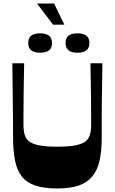

<svg xmlns="http://www.w3.org/2000/svg" viewBox="-20 -1059 650 1089"><path d="M305 10Q230 10 180.5 -6.5Q131 -23 103.5 -58.5Q76 -94 65 -150Q54 -206 54 -285Q54 -315 54 -344Q54 -373 53.5 -406Q53 -439 52.5 -480.5Q52 -522 51.5 -576Q51 -630 50 -700H117Q115 -613 114 -526.5Q113 -440 113 -353Q113 -316 121 -291.5Q129 -267 150 -253.5Q171 -240 208.5 -233.5Q246 -227 305 -227Q364 -227 401.5 -233.5Q439 -240 460 -253.5Q481 -267 489 -291.5Q497 -316 497 -353Q497 -440 496 -526.5Q495 -613 493 -700H561Q560 -629 559 -574.5Q558 -520 557.5 -478.5Q557 -437 557 -403Q557 -369 557 -339.5Q557 -310 557 -279Q557 -204 545 -149.5Q533 -95 504.5 -59.5Q476 -24 427.5 -7Q379 10 305 10ZM207 -760Q140 -760 140 -815Q140 -843 156.5 -856.5Q173 -870 207 -870Q241 -870 258 -856.5Q275 -843 275 -815Q275 -787 258.5 -773.5Q242 -760 207 -760ZM419 -760Q352 -760 352 -815Q352 -843 368.5 -856.5Q385 -870 419 -870Q453 -870 470 -856.5Q487 -843 487 -815Q487 -787 470.5 -773.5Q454 -760 419 -760ZM281 -919 190 -1039H287L345 -919Z"/></svg>

Font: Ojuju ExtraLight
Style: Bold
Weight: 700
Version: Version 1.000